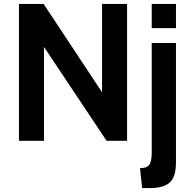

<svg xmlns="http://www.w3.org/2000/svg" viewBox="-20 -720 978 982"><path d="M205 0H77V-700H203L502 -248V-700H630V0H525L205 -480ZM880 -576H756V-700H880ZM746 242H707L696 140Q731 140 743.5 123Q756 106 756 60V-500H880V111Q880 186 847.5 214Q815 242 746 242Z"/></svg>

Font: Cabin
Style: Bold
Weight: 700
Designer: Pablo Impallari
Foundry: Pablo Impallari. http://www.impallari.com Igino Marini. http://www.ikern.com
Version: Version 3.001;hotconv 1.0.109;makeotfexe 2.5.65596